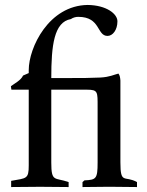

<svg xmlns="http://www.w3.org/2000/svg" viewBox="-20 -755 592 775"><path d="M533 0V-20C483 -48 466 -9 466 -100V-430C465 -441 464 -451 458 -458C441 -454 423 -444 385 -442C344 -440 307 -440 266 -440H187C187 -572 198 -666 266 -678C275 -684 285 -687 296 -687C387 -687 370 -610 414 -610C435 -610 454 -634 454 -669C454 -699 410 -734 334 -735C177 -733 96 -563 96 -472V-460L73 -450C65 -431 37 -417 24 -407L26 -393H96V-87C96 -32 87 -36 25 -25V0C63 0 102 -1 142 -1C184 -1 221 0 257 0V-20C201 -40 187 -18 187 -99V-393H331C376 -393 374 -384 374 -323V-99C374 -33 368 -29 321 -27L313 -20V0C346 0 379 -1 411 -1H431C465 -1 499 0 533 0Z"/></svg>

Font: Sibila
Style: Regular
Weight: 400
Designer: Stefan Peev
Foundry: Context Ltd
Version: Version 1.000